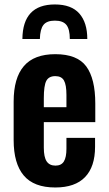

<svg xmlns="http://www.w3.org/2000/svg" viewBox="-20 -829 486 858"><path d="M80.1 -654.8Q81.5 -809.1 225.1 -809.1Q298.8 -809.1 334.5 -768.6Q370.1 -728 370.1 -654.8H292Q292 -698.7 276.6 -717.8Q261.2 -736.8 225.1 -736.8Q189.5 -736.8 174.3 -717.8Q159.2 -698.7 158.2 -654.8ZM227.1 8.8Q131.3 8.8 86.2 -44.7Q41 -98.1 41 -203.1V-375Q41 -480.5 86.7 -533.7Q132.3 -586.9 227.1 -586.9Q325.2 -586.9 365.5 -532.2Q405.8 -477.5 405.8 -366.2V-283.2H175.8V-168.9Q175.8 -127 188.5 -107.9Q201.2 -88.9 228 -88.9Q253.9 -88.9 265.4 -107.4Q276.9 -126 276.9 -164.1V-212.9H404.8V-172.9Q404.8 -84 360.1 -37.6Q315.4 8.8 227.1 8.8ZM175.8 -350.1H276.9V-404.8Q276.9 -449.7 265.9 -469.2Q254.9 -488.8 227.1 -488.8Q198.2 -488.8 187 -467.8Q175.8 -446.8 175.8 -390.1Z"/></svg>

Font: Oswald Medium
Style: Regular
Weight: 500
Designer: Vernon Adams
Foundry: Vernon Adams
Version: Version 4.103